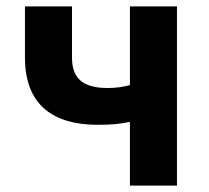

<svg xmlns="http://www.w3.org/2000/svg" viewBox="-20 -580 652 600"><path d="M386 0H533V-560H386V-314C363 -308 343 -305 316 -305C238 -305 205 -336 205 -400V-560H58V-400C58 -249 150 -190 285 -190C333 -190 354 -193 386 -199Z"/></svg>

Font: Source Han Sans CN
Style: Bold
Weight: 700
Designer: Ryoko NISHIZUKA 西塚涼子 (kana, bopomofo & ideographs); Paul D. Hunt (Latin, Greek & Cyrillic); Sandoll Communications 산돌커뮤니
Foundry: Adobe
Version: Version 2.001;hotconv 1.0.107;makeotfexe 2.5.65593